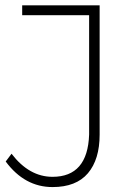

<svg xmlns="http://www.w3.org/2000/svg" viewBox="-20 -720 507 740"><path d="M182.5 1Q75 1 2 -97.5L24.5 -127.5Q92.5 -38.5 182.5 -38.5Q318 -38.5 323.5 -201.5V-661.5H65.5V-699.5H364V-201Q364 -105.5 318.8 -52.2Q273.5 1 182.5 1Z"/></svg>

Font: Argentum Novus ExtraLight
Style: Regular
Weight: 250
Designer: Julieta Ulanovsky (font) & Cristiano Sobral (main changes)
Foundry: Julieta Ulanovsky (font) & Cristiano Sobral (main changes)
Version: Version 3.00;November 27, 2020;FontCreator 13.0.0.2655 64-bi